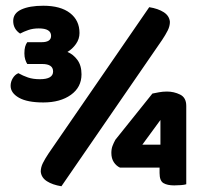

<svg xmlns="http://www.w3.org/2000/svg" viewBox="-20 -642 704 669"><path d="M125 -495Q158 -495 158 -517Q158 -543 115 -543Q95 -543 79 -537.5Q63 -532 50 -525Q26 -541 26 -569Q26 -596 54.5 -609Q83 -622 131 -622Q191 -622 224 -596.5Q257 -571 257 -527Q257 -506 244.5 -488.5Q232 -471 215 -461Q235 -453 249.5 -433.5Q264 -414 264 -383Q264 -338 227 -311.5Q190 -285 131 -285Q75 -285 46 -301.5Q17 -318 17 -343Q17 -357 24.5 -369.5Q32 -382 44 -387Q60 -378 77.5 -372Q95 -366 119 -366Q165 -366 165 -393Q165 -419 127 -419H75Q71 -425 68 -434.5Q65 -444 65 -456Q65 -470 67.5 -479Q70 -488 75 -495ZM500 -617Q531 -612 550.5 -599.5Q570 -587 572 -566Q572 -551 564.5 -536Q557 -521 545 -503L194 7Q163 2 143.5 -10.5Q124 -23 122 -44Q122 -59 129.5 -74Q137 -89 149 -107ZM539 -224 476 -138H539ZM629 0Q623 2 611 3Q599 4 587 4Q563 4 549.5 -4Q536 -12 536 -39V-58H398Q385 -64 376.5 -77Q368 -90 368 -109Q368 -123 372 -133.5Q376 -144 382 -155L511 -316Q521 -318 534 -320.5Q547 -323 562 -323Q586 -323 607.5 -312.5Q629 -302 629 -273Z"/></svg>

Font: Baloo Tammudu
Style: Regular
Weight: 400
Designer: Omkar Shende and Ek Type
Foundry: Ek Type
Version: Version 1.007;PS 1.000;hotconv 1.0.88;makeotf.lib2.5.647800